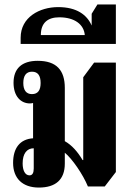

<svg xmlns="http://www.w3.org/2000/svg" viewBox="-20 -834 596 865"><path d="M155 11C230 11 272 -24 272 -97V-146C305 -119 354 -48 376 6H452L502 -59V-552H404L355 -486V-113H352C330 -150 304 -180 272 -198V-438C272 -517 235 -560 150 -560C77 -560 41 -524 41 -461C41 -401 73 -368 115 -368C120 -368 124 -369 129 -370V-211C69 -207 39 -166 39 -100C39 -31 81 11 155 11ZM124 -410C98 -410 85 -428 85 -460C85 -493 98 -511 124 -511C151 -511 163 -493 163 -460C163 -428 151 -410 124 -410ZM113 -44C93 -44 82 -66 82 -98C82 -142 101 -166 132 -166V-75C132 -55 126 -44 113 -44Z M73 -636H502V-814H419L393 -772V-719C372 -767 326 -802 242 -802C159 -802 73 -757 73 -664ZM164 -676C164 -731 195 -756 247 -756C316 -756 358 -724 362 -676Z"/></svg>

Font: Noto Serif Thai ExtraCondensed ExtraBold
Style: Regular
Weight: 800
Width: 2
Designer: Monotype Design Team
Foundry: Monotype Imaging Inc.
Version: Version 2.002